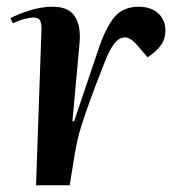

<svg xmlns="http://www.w3.org/2000/svg" viewBox="-20 -550 541 570"><path d="M103 -459Q104 -478 99.5 -488Q95 -498 79 -498Q70 -498 55.5 -494.5Q41 -491 18 -481L11 -496Q33 -508 68 -519Q103 -530 136 -530Q184 -530 202.5 -501Q221 -472 216 -420L195 -190H200L271 -400Q293 -467 319 -498.5Q345 -530 392 -530Q428 -530 449.5 -510.5Q471 -491 471 -460Q471 -433 456 -413.5Q441 -394 418 -380L389 -414Q368 -439 351 -439Q342 -439 332 -433Q322 -427 310 -406.5Q298 -386 282 -343Q260 -287 246 -248Q232 -209 223 -181Q214 -153 209 -129.5Q204 -106 200 -81L187 0H87Z"/></svg>

Font: Literata 72pt SemiBold
Style: Italic
Weight: 600
Italic angle: -2°
Designer: Latin by Veronika Burian and Jose Scaglione. Greek by Irene Vlachou. Cyrillic by Vera Evstafieva
Foundry: TypeTogether
Version: Version 3.002